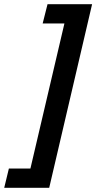

<svg xmlns="http://www.w3.org/2000/svg" viewBox="-87 -767 456 909"><path d="M146 122H-67L-45 31H57L218 -656H115L138 -747H349Z"/></svg>

Font: Storia Sans SemiBold
Style: Italic
Weight: 600
Italic angle: -13°
Designer: Campivisivi
Foundry: Accademia di Belle Arti di Urbino and students of MA course of Visual design
Version: Version 60.001;May 25, 2020;FontCreator 12.0.0.2522 64-bit